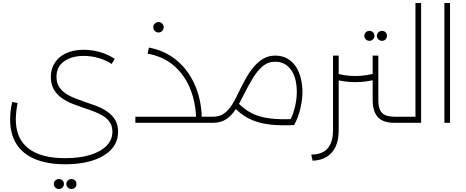

<svg xmlns="http://www.w3.org/2000/svg" viewBox="-20 -824 3127 1288"><path d="M417 278Q301 278 218 244.5Q135 211 91.5 144Q48 77 48 -21Q48 -49 51 -78.5Q54 -108 62 -140L98 -133Q92 -101 89 -74Q86 -47 86 -23Q86 105 170 171Q254 237 416 237Q515 237 586 215Q657 193 695.5 153Q734 113 734 60Q734 24 718 -1.5Q702 -27 674.5 -44.5Q647 -62 612 -75.5Q577 -89 539 -101Q505 -113 467 -127.5Q429 -142 396 -165Q363 -188 342 -222.5Q321 -257 321 -308Q321 -350 337 -383.5Q353 -417 382 -441Q411 -465 451.5 -477.5Q492 -490 542 -490Q598 -490 652.5 -474Q707 -458 750 -429L729 -395Q690 -421 640.5 -435Q591 -449 542 -449Q462 -449 410.5 -413Q359 -377 359 -309Q359 -268 377 -240.5Q395 -213 424 -194.5Q453 -176 486.5 -163.5Q520 -151 551 -140Q588 -128 626.5 -113.5Q665 -99 698.5 -76Q732 -53 752 -20.5Q772 12 772 60Q772 104 754 139Q736 174 703.5 200Q671 226 627 243.5Q583 261 529.5 269.5Q476 278 417 278ZM459 444Q446 444 435.5 434Q425 424 425 410Q425 396 435.5 386.5Q446 377 460 377Q474 377 483.5 386.5Q493 396 493 410Q493 424 483.5 434Q474 444 459 444ZM375 444Q361 444 351 434Q341 424 341 410Q341 396 351 386.5Q361 377 375 377Q389 377 399 386.5Q409 396 409 410Q409 424 399 434Q389 444 375 444Z M1278 0V-41H1407V0ZM1407 0V-41Q1421 -41 1424 -35.5Q1427 -30 1427 -21Q1427 -12 1424 -6Q1421 0 1407 0ZM1296 0Q1297 -122 1259.5 -219.5Q1222 -317 1149.5 -381Q1077 -445 970 -464L979 -505Q1089 -484 1168.5 -416.5Q1248 -349 1292 -243Q1336 -137 1334 0ZM888 0V-41H1327V0ZM1043 -606Q1029 -606 1018.5 -616.5Q1008 -627 1008 -641Q1008 -656 1018.5 -666Q1029 -676 1043 -676Q1058 -676 1068 -666Q1078 -656 1078 -641Q1078 -627 1068 -616.5Q1058 -606 1043 -606Z M1407 0V-41Q1453 -41 1483 -62.5Q1513 -84 1536 -120.5Q1559 -157 1580 -203Q1602 -248 1626 -292Q1650 -336 1679.5 -372Q1709 -408 1745 -429.5Q1781 -451 1826 -451Q1875 -451 1910.5 -429.5Q1946 -408 1967.5 -373Q1989 -338 1999 -294.5Q2009 -251 2009 -207Q2009 -159 1995.5 -98.5Q1982 -38 1953 15L1920 -6Q1944 -48 1957.5 -102Q1971 -156 1971 -207Q1971 -302 1932 -356Q1893 -410 1826 -410Q1778 -410 1741.5 -379Q1705 -348 1674.5 -297Q1644 -246 1613 -184Q1588 -132 1560.5 -90Q1533 -48 1497 -24Q1461 0 1407 0ZM1951 -26 1953 15Q1868 19 1806 13Q1744 7 1697 -9Q1650 -25 1614.5 -49.5Q1579 -74 1547 -106L1575 -135Q1619 -90 1669 -64.5Q1719 -39 1787.5 -30Q1856 -21 1951 -26ZM1407 0Q1394 0 1390.5 -6Q1387 -12 1387 -21Q1387 -31 1390.5 -36Q1394 -41 1407 -41Z M2650 0V-41Q2663 -41 2666.5 -35.5Q2670 -30 2670 -21Q2670 -12 2666.5 -6Q2663 0 2650 0ZM2629 0Q2577 0 2544.5 -16Q2512 -32 2496 -66.5Q2480 -101 2480 -154V-451H2518V-154Q2518 -113 2528.5 -88Q2539 -63 2563.5 -52Q2588 -41 2629 -41H2650V0ZM2364 -273Q2324 -273 2286.5 -278.5Q2249 -284 2214 -295V-337Q2248 -327 2285.5 -320.5Q2323 -314 2364 -314Q2405 -314 2442.5 -320.5Q2480 -327 2514 -337V-295Q2480 -284 2442 -278.5Q2404 -273 2364 -273ZM2068 213Q2117 213 2149 195Q2181 177 2197.5 140.5Q2214 104 2214 51V-451H2252V51Q2252 115 2231.5 159.5Q2211 204 2172 228Q2133 252 2077 254ZM2542 -550Q2529 -550 2518.5 -560Q2508 -570 2508 -584Q2508 -598 2518.5 -607.5Q2529 -617 2543 -617Q2557 -617 2566.5 -607.5Q2576 -598 2576 -584Q2576 -570 2566.5 -560Q2557 -550 2542 -550ZM2458 -550Q2444 -550 2434 -560Q2424 -570 2424 -584Q2424 -598 2434 -607.5Q2444 -617 2458 -617Q2472 -617 2482 -607.5Q2492 -598 2492 -584Q2492 -570 2482 -560Q2472 -550 2458 -550Z M2650 0V-41H2767V-804H2805V0ZM2650 0Q2637 0 2633.5 -6Q2630 -12 2630 -21Q2630 -31 2633.5 -36Q2637 -41 2650 -41Z M2961 0V-804H2999V0Z"/></svg>

Font: Alexandria ExtraLight
Style: Regular
Weight: 250
Designer: Mohamed Gaber
Foundry: Kief Type Foundry
Version: Version 5.100